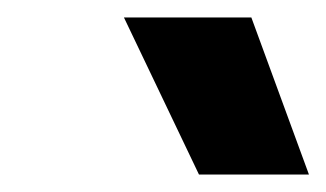

<svg xmlns="http://www.w3.org/2000/svg" viewBox="-20 -768 374 220"><path d="M122 -748H268L334 -568H208Z"/></svg>

Font: Bai Jamjuree
Style: Bold Italic
Weight: 700
Italic angle: -10°
Designer: Katatrad Aksorn Co.,Ltd.
Foundry: Cadson Demak Co.,Ltd.
Version: Version 1.000; ttfautohint (v1.6)